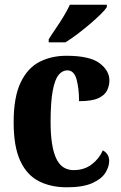

<svg xmlns="http://www.w3.org/2000/svg" viewBox="-20 -786 516 816"><path d="M264 10Q196 10 145 -16Q94 -42 66 -102.5Q38 -163 38 -266Q38 -374 68 -436Q98 -498 148.5 -523.5Q199 -549 262 -549Q361 -549 403 -517.5Q445 -486 445 -444Q445 -423 435.5 -402.5Q426 -382 398.5 -369Q371 -356 316 -356Q316 -409 305.5 -448Q295 -487 266 -487Q245 -487 229 -467.5Q213 -448 204 -400Q195 -352 195 -267Q195 -166 218 -114.5Q241 -63 293 -63Q338 -63 370 -87.5Q402 -112 417 -147Q444 -132 444 -102Q444 -77 427.5 -51Q411 -25 371.5 -7.5Q332 10 264 10ZM187 -619Q200 -640 217.5 -665.5Q235 -691 251 -717.5Q267 -744 277 -766H434V-756Q426 -743 406 -723.5Q386 -704 360 -682Q334 -660 307.5 -640Q281 -620 258 -606H187Z"/></svg>

Font: Noto Serif Thai Condensed ExtraBold
Style: Regular
Weight: 800
Width: 3
Designer: Monotype Design Team
Foundry: Monotype Imaging Inc.
Version: Version 2.002; ttfautohint (v1.8.4.7-5d5b)